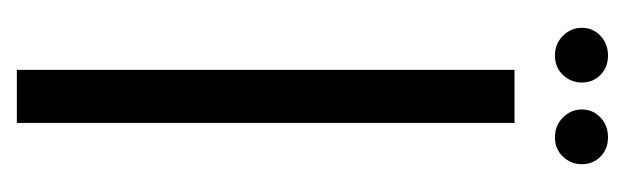

<svg xmlns="http://www.w3.org/2000/svg" viewBox="-277 -465 742 228"><g transform="rotate(90 94.0 -351.0)"><path d="M63 0V-591H126V0ZM46 -639Q32 -639 22.5 -648.5Q13 -658 13 -671Q13 -684 22.5 -693Q32 -702 46 -702Q60 -702 69 -693Q78 -684 78 -671Q78 -658 69 -648.5Q60 -639 46 -639ZM143 -639Q129 -639 119.5 -648.5Q110 -658 110 -671Q110 -684 119.5 -693Q129 -702 143 -702Q157 -702 166 -693Q175 -684 175 -671Q175 -658 166 -648.5Q157 -639 143 -639Z"/></g></svg>

Font: Alumni Sans
Style: Regular
Weight: 400
Designer: Robert E. Leuschke
Foundry: Robert E. Leuschke
Version: Version 1.018